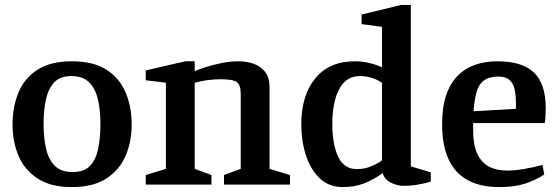

<svg xmlns="http://www.w3.org/2000/svg" viewBox="-20 -750 2264 780"><path d="M271 10Q186 10 132.5 -25Q79 -60 55 -117.5Q31 -175 31 -244Q31 -316 55 -374Q79 -432 132 -466.5Q185 -501 272 -501Q360 -501 413 -466.5Q466 -432 490.5 -374Q515 -316 515 -244Q515 -175 490.5 -117.5Q466 -60 412.5 -25Q359 10 271 10ZM275 -51Q322 -51 346 -76.5Q370 -102 379 -146.5Q388 -191 388 -246Q388 -302 378 -345.5Q368 -389 342.5 -415Q317 -441 269 -441Q224 -441 200 -415Q176 -389 166.5 -345.5Q157 -302 157 -246Q157 -191 167 -146.5Q177 -102 202.5 -76.5Q228 -51 275 -51Z M572 0V-39L654 -64V-414L572 -424V-464L733 -501H771V-461Q786 -468 816 -477.5Q846 -487 881 -494Q916 -501 948 -501Q982 -501 1010.5 -491Q1039 -481 1057 -458Q1075 -435 1075 -396V-64L1158 -39V0H890V-39L958 -64V-367Q958 -405 942 -416.5Q926 -428 878 -428Q846 -428 819.5 -424Q793 -420 771 -414V-64L839 -39V0Z M1373 10Q1316 10 1278.5 -26Q1241 -62 1222.5 -120Q1204 -178 1204 -244Q1204 -363 1261 -432Q1318 -501 1421 -501Q1450 -501 1474.5 -495.5Q1499 -490 1514.5 -484Q1530 -478 1532 -476V-641L1449 -652V-691L1610 -730H1649V-74L1730 -50V-12Q1698 -3 1671.5 1Q1645 5 1621 5Q1593 5 1567 -8.5Q1541 -22 1535 -47Q1501 -22 1461.5 -6Q1422 10 1373 10ZM1430 -63Q1461 -63 1489.5 -75Q1518 -87 1532 -99V-413Q1515 -426 1490.5 -433.5Q1466 -441 1442 -441Q1386 -441 1358 -388Q1330 -335 1330 -246Q1330 -165 1353.5 -114Q1377 -63 1430 -63Z M2010 10Q1945 10 1899.5 -9Q1854 -28 1827 -62.5Q1800 -97 1788 -143Q1776 -189 1776 -244Q1776 -314 1792.5 -363Q1809 -412 1839.5 -442.5Q1870 -473 1911 -487Q1952 -501 2000 -501Q2102 -501 2149.5 -455Q2197 -409 2197 -311Q2197 -304 2196.5 -293Q2196 -282 2195.5 -271Q2195 -260 2193 -250H1902V-223Q1902 -163 1918.5 -126.5Q1935 -90 1966 -73.5Q1997 -57 2041 -57Q2071 -57 2109 -63.5Q2147 -70 2184 -80L2191 -41Q2156 -18 2113 -4Q2070 10 2010 10ZM1904 -298 2076 -308V-330Q2076 -363 2070.5 -387.5Q2065 -412 2049.5 -425.5Q2034 -439 2005 -439Q1968 -439 1946.5 -423.5Q1925 -408 1916 -376Q1907 -344 1904 -298Z"/></svg>

Font: Manuale SemiBold
Style: Regular
Weight: 600
Version: Version 1.002